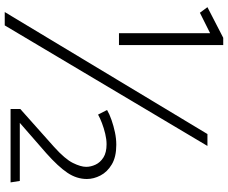

<svg xmlns="http://www.w3.org/2000/svg" viewBox="-94 -710 939 790"><g transform="rotate(90 375.0 -315.5)"><path d="M166 -336V-765H136L10 -700L33 -669L117 -711V-336ZM576 -325Q551 -325 525 -319.5Q499 -314 474.5 -305.5Q450 -297 433 -287L452 -250Q466 -258 487 -266Q508 -274 531 -279.5Q554 -285 574 -285Q608 -285 628.5 -272Q649 -259 658 -239.5Q667 -220 667 -201Q667 -179 651 -146.5Q635 -114 585 -69L429 70V110H731L725 72H486L611 -37Q666 -86 691.5 -124Q717 -162 717 -204Q717 -232 702.5 -260Q688 -288 657 -306.5Q626 -325 576 -325ZM532 -700 30 134H85L581 -700Z"/></g></svg>

Font: Catamaran Thin ExtraLight
Style: Regular
Weight: 250
Version: Version 2.000